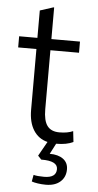

<svg xmlns="http://www.w3.org/2000/svg" viewBox="-59 -692 481 943"><g transform="rotate(5 181.5 -220.5)"><path d="M301 131Q301 169 275 192Q249 215 204 215Q184 215 164 212Q144 209 134 205L140 172Q158 177 192 177Q252 177 252 134Q252 93 171 94L154 76L194 5Q149 -6 124.5 -45Q100 -84 100 -145V-445H10V-500H100V-635L165 -656H169V-500H310V-445H169V-154Q169 -98 188 -72.5Q207 -47 248 -47Q288 -47 315 -59L321 -6Q289 10 237 10L210 62Q252 62 276.5 80Q301 98 301 131Z"/></g></svg>

Font: Sarabun Light
Style: Regular
Weight: 300
Designer: Suppakit Chalermlarp | Katatrad Co.,Ltd.
Foundry: Cadson Demak Co.,Ltd.
Version: Version 1.000; ttfautohint (v1.6)